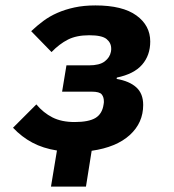

<svg xmlns="http://www.w3.org/2000/svg" viewBox="-20 -548 640 708"><path d="M190 7Q139 -1 99.5 -22Q60 -43 28 -77L114 -163Q140 -132 173.5 -115Q207 -98 255 -98Q307 -98 332 -113Q357 -128 362 -163Q363 -168 363 -170Q363 -172 363 -175Q363 -190 355 -200Q347 -210 318 -210H209L225 -307H308Q347 -307 366 -321.5Q385 -336 389 -357Q390 -362 390 -364.5Q390 -367 390 -369Q390 -390 373 -404Q356 -418 309 -418Q262 -418 230.5 -402Q199 -386 170 -356L95 -433Q116 -453 139.5 -470.5Q163 -488 191.5 -500.5Q220 -513 254.5 -520.5Q289 -528 332 -528Q432 -528 483 -491Q534 -454 534 -395Q534 -344 504 -309.5Q474 -275 411 -262L410 -257Q457 -249 482.5 -226Q508 -203 508 -161Q508 -95 458.5 -50Q409 -5 318 8L297 140H168Z"/></svg>

Font: IBM Plex Mono
Style: Bold Italic
Weight: 700
Italic angle: -9°
Monospace: yes
Designer: Mike Abbink, Paul van der Laan, Pieter van Rosmalen
Foundry: Bold Monday
Version: Version 2.3